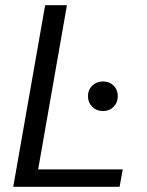

<svg xmlns="http://www.w3.org/2000/svg" viewBox="-20 -720 567 740"><path d="M31 0 154 -700H238L127 -67H453L441 0ZM377 -292Q352 -292 335.5 -308.5Q319 -325 319 -349Q319 -374 335.5 -390Q352 -406 377 -406Q402 -406 418 -390Q434 -374 434 -349Q434 -325 418 -308.5Q402 -292 377 -292Z"/></svg>

Font: DM Sans 20pt
Style: Italic
Weight: 400
Italic angle: -10°
Version: Version 4.004;gftools[0.9.30]